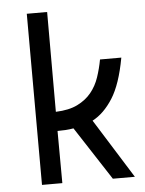

<svg xmlns="http://www.w3.org/2000/svg" viewBox="-52 -757 604 799"><g transform="rotate(-5 250.0 -357.5)"><path d="M91 0 90 -715H175V-298Q230 -300 265.5 -317.5Q301 -335 323.5 -362.5Q346 -390 358 -425.5Q370 -461 377 -499H466Q446 -389 409 -331Q372 -273 324 -248L479 0H387L242 -223Q225 -220 208.5 -219Q192 -218 175 -218L176 0Z"/></g></svg>

Font: Panefresco 500wt
Style: Regular
Weight: 700
Foundry: Campivisivi & Chank Co
Version: Version 1.001